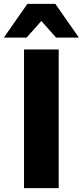

<svg xmlns="http://www.w3.org/2000/svg" viewBox="-61 -975 429 995"><path d="M63.5 -718.8H243.2V0H63.5ZM81.1 -955.1H225.6L347.7 -780.3H229.5L153.3 -866.2L77.1 -780.3H-41Z"/></svg>

Font: Min Sans Black
Style: Regular
Weight: 900
Designer: Jinseong-Kim, NotoSansCJK, Nunito
Foundry: Jinseong-Kim
Version: Version 1.000